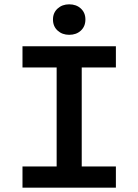

<svg xmlns="http://www.w3.org/2000/svg" viewBox="-20 -868 640 888"><path d="M84 0V-98H242V-556H84V-654H516V-556H358V-98H516V0ZM300 -707Q268 -707 246.5 -726.5Q225 -746 225 -778Q225 -809 246.5 -828.5Q268 -848 300 -848Q333 -848 354 -828.5Q375 -809 375 -778Q375 -746 354 -726.5Q333 -707 300 -707Z"/></svg>

Font: Source Code Pro ExtraLight SemiBold
Style: Regular
Weight: 600
Monospace: yes
Version: Version 1.018;hotconv 1.0.116;makeotfexe 2.5.65601